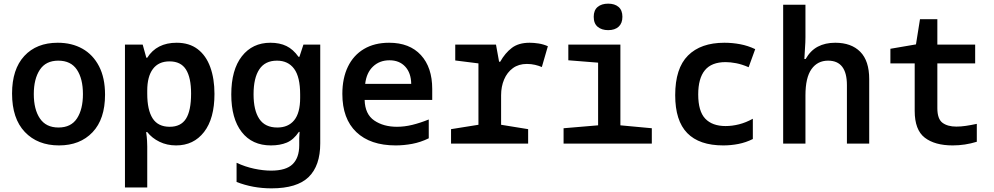

<svg xmlns="http://www.w3.org/2000/svg" viewBox="-20 -786 5440 1051"><path d="M303 10Q186 10 116 -63.5Q46 -137 46 -274Q46 -407 113 -479.5Q180 -552 296 -552Q373 -552 431 -519.5Q489 -487 522 -423.5Q555 -360 555 -268Q555 -134 486.5 -62Q418 10 303 10ZM300 -88Q369 -88 401.5 -138Q434 -188 434 -271Q434 -355 401 -404.5Q368 -454 299 -454Q231 -454 198 -404Q165 -354 165 -271Q165 -187 198.5 -137.5Q232 -88 300 -88Z M664 240V-542H761L781 -470H786Q838 -552 947 -552Q1016 -552 1062 -517Q1108 -482 1131 -418.5Q1154 -355 1154 -272Q1154 -137 1097 -63.5Q1040 10 944 10Q894 10 853 -10Q812 -30 786 -63H780Q784 -35 785 -15Q786 5 786 16V240ZM909 -92Q970 -92 998 -136Q1026 -180 1026 -274Q1026 -361 998 -405.5Q970 -450 908 -450Q848 -450 817 -408.5Q786 -367 786 -290V-273Q786 -184 815.5 -138Q845 -92 909 -92Z M1466 245Q1364 245 1275 210V105Q1322 127 1371.5 137.5Q1421 148 1464 148Q1546 148 1582 112.5Q1618 77 1618 9V-4Q1618 -19 1618 -31Q1618 -43 1620 -64H1616Q1587 -21 1550 -5.5Q1513 10 1463 10Q1360 10 1303 -63.5Q1246 -137 1246 -269Q1246 -404 1304 -478Q1362 -552 1460 -552Q1511 -552 1548 -534Q1585 -516 1614 -475H1619L1641 -542H1733V-1Q1733 121 1669.5 183Q1606 245 1466 245ZM1498 -88Q1558 -88 1590.5 -128Q1623 -168 1623 -250V-269Q1623 -365 1590 -409.5Q1557 -454 1496 -454Q1431 -454 1399.5 -406.5Q1368 -359 1368 -270Q1368 -182 1399.5 -135Q1431 -88 1498 -88Z M2146 10Q2007 10 1930.5 -63Q1854 -136 1854 -272Q1854 -358 1884.5 -421Q1915 -484 1972.5 -518Q2030 -552 2110 -552Q2222 -552 2284 -484.5Q2346 -417 2346 -299V-239H1976Q1978 -161 2028.5 -126.5Q2079 -92 2153 -92Q2194 -92 2237 -102.5Q2280 -113 2327 -132V-29Q2282 -7 2236 1.5Q2190 10 2146 10ZM2231 -327Q2230 -387 2198 -421.5Q2166 -456 2112 -456Q2058 -456 2022 -422Q1986 -388 1979 -327Z M2449 0V-79L2599 -103V-439L2472 -455V-542H2695L2712 -448H2718Q2745 -496 2782 -524Q2819 -552 2879 -552Q2902 -552 2928 -548Q2954 -544 2979 -533L2946 -419Q2930 -426 2909 -431Q2888 -436 2864 -436Q2819 -436 2787.5 -413Q2756 -390 2739.5 -351Q2723 -312 2723 -265V-103L2871 -79V0Z M3309 -621Q3274 -621 3252 -639Q3230 -657 3230 -694Q3230 -730 3251.5 -748Q3273 -766 3309 -766Q3345 -766 3366 -748Q3387 -730 3387 -694Q3387 -659 3366.5 -640Q3346 -621 3309 -621ZM3065 0V-84L3254 -100V-443L3091 -456V-542H3376V-100L3548 -84V0Z M3939 10Q3808 10 3742 -57.5Q3676 -125 3676 -265Q3676 -412 3746 -482Q3816 -552 3945 -552Q3989 -552 4031.5 -544Q4074 -536 4114 -517L4078 -418Q4041 -434 4009.5 -440Q3978 -446 3952 -446Q3875 -446 3838.5 -401.5Q3802 -357 3802 -269Q3802 -177 3840.5 -136.5Q3879 -96 3952 -96Q3988 -96 4025.5 -105.5Q4063 -115 4101 -136V-25Q4063 -6 4022 2Q3981 10 3939 10Z M4267 0V-760H4389V-582Q4389 -555 4386.5 -522Q4384 -489 4383 -463H4390Q4416 -509 4456.5 -530.5Q4497 -552 4552 -552Q4640 -552 4689 -502.5Q4738 -453 4738 -353V0H4616V-320Q4616 -454 4513 -454Q4455 -454 4422 -407.5Q4389 -361 4389 -264V0Z M5195 10Q5097 10 5042 -32.5Q4987 -75 4987 -179V-439H4854V-519L4994 -543L5016 -681H5111V-542H5318V-439H5111V-194Q5111 -135 5139 -114Q5167 -93 5215 -93Q5240 -93 5267 -97Q5294 -101 5327 -108V-10Q5262 10 5195 10Z"/></svg>

Font: Noto Sans Mono SemiBold
Style: Regular
Weight: 600
Designer: Monotype Design Team
Foundry: Monotype Imaging Inc.
Version: Version 2.014; ttfautohint (v1.8.4.7-5d5b)